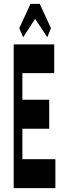

<svg xmlns="http://www.w3.org/2000/svg" viewBox="-20 -975 334 995"><path d="M51 -745V0H267V-150H96V-308H235V-458H96V-596H261V-745ZM80 -829 100 -782 161 -876H163L225 -782L244 -829L186 -955H138Z"/></svg>

Font: 寒蝉无机体 CompactMedium
Style: Regular
Weight: 500
Width: 3
Designer: ChillTanhei {Warren2060}; 
Source Han Sans {Ryoko NISHIZUKA 西塚涼子 (kana, bopomofo & ideographs); Paul D. Hunt (Latin, Gre
Foundry: ChillType&Adobe
Version: Version 1.000;Glyphs 3.1.1 (3135)